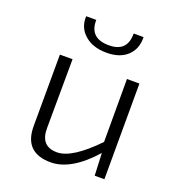

<svg xmlns="http://www.w3.org/2000/svg" viewBox="-130 -799 825 912"><g transform="rotate(20 282.5 -343.0)"><path d="M440 -698Q442 -640 405 -604Q367 -568 300 -568Q230 -568 189 -604Q147 -640 150 -698H201Q199 -605 298 -605Q391 -605 390 -698ZM496 0H447L442 -113Q331 12 228 12Q94 12 94 -122L95 -484H159L157 -136Q156 -43 240 -43Q316 -43 434 -166V-484H497Z"/></g></svg>

Font: Taylor Sans Light
Style: Regular
Weight: 300
Italic angle: -8°
Designer: Natanael Gama
Version: Version 1.001 September 8, 2015